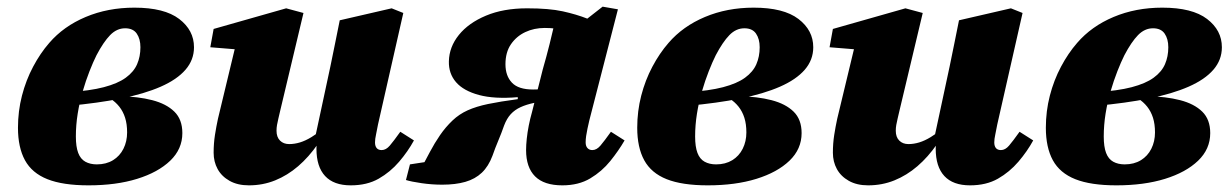

<svg xmlns="http://www.w3.org/2000/svg" viewBox="-20 -541 3700 577"><path d="M246 16Q169 16 122.5 -2.5Q76 -21 55 -59.5Q34 -98 34 -157Q34 -207 46 -253.5Q58 -300 79.5 -340.5Q101 -381 128 -412Q171 -462 237.5 -490Q304 -518 384 -518Q474 -518 518.5 -484Q563 -450 563 -399Q563 -361 537.5 -331.5Q512 -302 463 -280.5Q414 -259 344 -245Q274 -231 185 -223V-264Q250 -268 292 -279Q334 -290 358 -307.5Q382 -325 392 -348Q402 -371 402 -399Q402 -424 391 -440Q380 -456 356 -456Q331 -456 311 -435.5Q291 -415 270 -375Q260 -355 249 -327Q238 -299 228.5 -266.5Q219 -234 213.5 -199.5Q208 -165 208 -131Q208 -100 215 -81.5Q222 -63 236.5 -55Q251 -47 271 -47Q299 -47 319.5 -59.5Q340 -72 351 -94Q362 -116 362 -143Q362 -168 356 -187Q350 -206 338.5 -220.5Q327 -235 311 -245L334 -266L338 -252Q395 -251 437.5 -240Q480 -229 504 -205.5Q528 -182 528 -141Q528 -93 491.5 -58Q455 -23 392 -3.5Q329 16 246 16Z M728 16Q694 16 670 2.5Q646 -11 634 -33Q622 -55 622 -82Q622 -110 626 -135.5Q630 -161 635 -184L692 -421L735 -389L612 -399L622 -454L840 -516L892 -502L822 -208Q819 -195 816.5 -184.5Q814 -174 812.5 -165.5Q811 -157 811 -148Q811 -129 821.5 -118.5Q832 -108 849 -108Q865 -108 881.5 -113Q898 -118 916 -129Q934 -140 954 -156L964 -108H935Q908 -69 876 -41.5Q844 -14 807 1Q770 16 728 16ZM1034 16Q983 16 957 -12Q931 -40 931 -94Q931 -102 932 -109Q933 -116 934 -123H926L973 -342Q980 -377 987 -410.5Q994 -444 1001 -480L1157 -516L1192 -502L1116 -167Q1113 -150 1110 -136.5Q1107 -123 1107 -113Q1107 -102 1112 -96Q1117 -90 1127 -90Q1140 -90 1151.5 -103.5Q1163 -117 1183 -145L1224 -119Q1206 -86 1179.5 -55Q1153 -24 1118 -4Q1083 16 1034 16Z M1200 0 1212 -47 1297 -60 1243 -30Q1258 -58 1272 -84.5Q1286 -111 1302.5 -135Q1319 -159 1340 -179Q1360 -198 1385.5 -209.5Q1411 -221 1447 -228.5Q1483 -236 1536 -243V-249Q1466 -243 1419.5 -255.5Q1373 -268 1350.5 -294Q1328 -320 1329 -357Q1330 -400 1359 -436Q1388 -472 1440.5 -494Q1493 -516 1564 -516Q1630 -516 1671 -507Q1712 -498 1745 -485L1791 -521L1837 -513L1751 -179Q1748 -166 1745.5 -154.5Q1743 -143 1741.5 -132.5Q1740 -122 1740 -113Q1740 -102 1745.5 -96Q1751 -90 1760 -90Q1773 -90 1784.5 -103.5Q1796 -117 1816 -145L1857 -119Q1839 -88 1814 -57Q1789 -26 1754 -5Q1719 16 1670 16Q1615 16 1588 -11Q1561 -38 1561 -90Q1561 -105 1563 -124Q1565 -143 1569 -163.5Q1573 -184 1579 -205L1611 -332Q1622 -370 1631.5 -408Q1641 -446 1650 -485L1675 -450Q1663 -453 1649.5 -455Q1636 -457 1617 -457Q1585 -457 1558.5 -444.5Q1532 -432 1515.5 -408Q1499 -384 1499 -348Q1499 -313 1518.5 -292.5Q1538 -272 1582 -272Q1605 -272 1621.5 -275.5Q1638 -279 1655 -283L1647 -245L1586 -232Q1562 -227 1544.5 -219Q1527 -211 1515 -198Q1503 -185 1495 -164Q1487 -141 1477.5 -118.5Q1468 -96 1460 -73Q1448 -41 1428 -22Q1408 -3 1378.5 5.5Q1349 14 1309 14Q1278 14 1247 9.5Q1216 5 1200 0Z M2107 16Q2030 16 1983.5 -2.5Q1937 -21 1916 -59.5Q1895 -98 1895 -157Q1895 -207 1907 -253.5Q1919 -300 1940.5 -340.5Q1962 -381 1989 -412Q2032 -462 2098.5 -490Q2165 -518 2245 -518Q2335 -518 2379.5 -484Q2424 -450 2424 -399Q2424 -361 2398.5 -331.5Q2373 -302 2324 -280.5Q2275 -259 2205 -245Q2135 -231 2046 -223V-264Q2111 -268 2153 -279Q2195 -290 2219 -307.5Q2243 -325 2253 -348Q2263 -371 2263 -399Q2263 -424 2252 -440Q2241 -456 2217 -456Q2192 -456 2172 -435.5Q2152 -415 2131 -375Q2121 -355 2110 -327Q2099 -299 2089.5 -266.5Q2080 -234 2074.5 -199.5Q2069 -165 2069 -131Q2069 -100 2076 -81.5Q2083 -63 2097.5 -55Q2112 -47 2132 -47Q2160 -47 2180.5 -59.5Q2201 -72 2212 -94Q2223 -116 2223 -143Q2223 -168 2217 -187Q2211 -206 2199.5 -220.5Q2188 -235 2172 -245L2195 -266L2199 -252Q2256 -251 2298.5 -240Q2341 -229 2365 -205.5Q2389 -182 2389 -141Q2389 -93 2352.5 -58Q2316 -23 2253 -3.5Q2190 16 2107 16Z M2589 16Q2555 16 2531 2.5Q2507 -11 2495 -33Q2483 -55 2483 -82Q2483 -110 2487 -135.5Q2491 -161 2496 -184L2553 -421L2596 -389L2473 -399L2483 -454L2701 -516L2753 -502L2683 -208Q2680 -195 2677.5 -184.5Q2675 -174 2673.5 -165.5Q2672 -157 2672 -148Q2672 -129 2682.5 -118.5Q2693 -108 2710 -108Q2726 -108 2742.5 -113Q2759 -118 2777 -129Q2795 -140 2815 -156L2825 -108H2796Q2769 -69 2737 -41.5Q2705 -14 2668 1Q2631 16 2589 16ZM2895 16Q2844 16 2818 -12Q2792 -40 2792 -94Q2792 -102 2793 -109Q2794 -116 2795 -123H2787L2834 -342Q2841 -377 2848 -410.5Q2855 -444 2862 -480L3018 -516L3053 -502L2977 -167Q2974 -150 2971 -136.5Q2968 -123 2968 -113Q2968 -102 2973 -96Q2978 -90 2988 -90Q3001 -90 3012.5 -103.5Q3024 -117 3044 -145L3085 -119Q3067 -86 3040.5 -55Q3014 -24 2979 -4Q2944 16 2895 16Z M3335 16Q3258 16 3211.5 -2.5Q3165 -21 3144 -59.5Q3123 -98 3123 -157Q3123 -207 3135 -253.5Q3147 -300 3168.5 -340.5Q3190 -381 3217 -412Q3260 -462 3326.5 -490Q3393 -518 3473 -518Q3563 -518 3607.5 -484Q3652 -450 3652 -399Q3652 -361 3626.5 -331.5Q3601 -302 3552 -280.5Q3503 -259 3433 -245Q3363 -231 3274 -223V-264Q3339 -268 3381 -279Q3423 -290 3447 -307.5Q3471 -325 3481 -348Q3491 -371 3491 -399Q3491 -424 3480 -440Q3469 -456 3445 -456Q3420 -456 3400 -435.5Q3380 -415 3359 -375Q3349 -355 3338 -327Q3327 -299 3317.5 -266.5Q3308 -234 3302.5 -199.5Q3297 -165 3297 -131Q3297 -100 3304 -81.5Q3311 -63 3325.5 -55Q3340 -47 3360 -47Q3388 -47 3408.5 -59.5Q3429 -72 3440 -94Q3451 -116 3451 -143Q3451 -168 3445 -187Q3439 -206 3427.5 -220.5Q3416 -235 3400 -245L3423 -266L3427 -252Q3484 -251 3526.5 -240Q3569 -229 3593 -205.5Q3617 -182 3617 -141Q3617 -93 3580.5 -58Q3544 -23 3481 -3.5Q3418 16 3335 16Z"/></svg>

Font: Source Serif 4 Black
Style: Italic
Weight: 900
Italic angle: -12°
Designer: Frank Grießhammer
Foundry: Adobe Systems Incorporated
Version: Version 4.004;hotconv 1.0.116;makeotfexe 2.5.65601